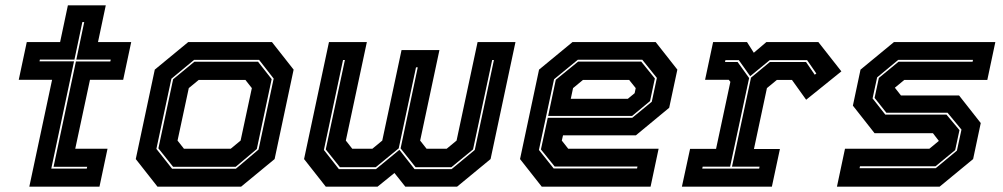

<svg xmlns="http://www.w3.org/2000/svg" viewBox="-20 -697 3744 717"><path d="M89.5 0 174.5 -399H50L80 -540H204.5L233.5 -677H375L346 -540H470L440 -399H316L261 -141.5H381.5L351.5 0ZM171.5 -67.5H304L305.5 -74H180L263.5 -467.5H392L393.5 -474.5H265L294.5 -614.5H287.5L258 -474.5H129L127.5 -468H256.5Z M568 0 487 -103 558 -437 683 -540H995.5L1076.5 -437L1005.5 -103L880.5 0ZM622.5 -67H861L945.5 -138.5L1002 -403.5L947.5 -473.5H705L620 -403L564 -141ZM626.5 -74 571.5 -143 626.5 -401 706 -466.5H943.5L994.5 -401.5L939 -140.5L860 -74ZM667 -141.5H841.5L878.5 -172L920.5 -368L896.5 -398.5H722L685 -368L643 -172Z M1208.5 -540H1350L1271.5 -172L1295.5 -141.5H1370.5L1407.5 -172L1479.5 -510H1621L1549 -172L1573 -141.5H1648L1685 -172L1763.5 -540H1905L1812 -103L1687 0H1493.5L1453 -51L1390 0H1196.5L1115.5 -103ZM1261 -473 1189.5 -137 1245.5 -65.5H1384L1471.5 -137.5L1528 -65.5H1666.5L1753 -137L1824.5 -473H1818L1746.5 -139L1665.5 -72.5H1532L1476 -143L1540 -445.5H1533.5L1469 -143L1383 -72.5H1249.5L1196.5 -139L1268 -473Z M2428.5 -540 2509.5 -437 2479 -294.5 2354.5 -191.5H2082.5L2078 -172L2102 -141.5H2439.5L2409.5 0H2003L1922 -103L1993 -437L2118 -540ZM2374.5 -467 2425.5 -404 2407.5 -319.5 2340.5 -264H2027L2055.5 -399L2139 -467ZM2378.5 -474H2138L2049 -401L1992.5 -137L2047.5 -68H2359L2360.5 -75H2051.5L2000 -139L2025.5 -257H2341L2414 -317L2433 -406ZM2329.5 -398.5H2157L2120 -368L2111.5 -328H2324.5L2350 -349L2354 -368Z M2526.5 0 2557 -141H2654L2707.5 -391.5L2701.5 -399H2613L2643 -540H2769.5L2795 -500L2842 -540H3036L3122 -430.5L2990.5 -324.5L2937.5 -398.5H2881L2844 -368L2795.5 -140.5H2892.5L2862.5 0ZM2602.5 -67.5H2815L2816.5 -74.5H2713.5L2784.5 -407L2855 -465.5H2990L3022.5 -418L3028.5 -422.5L2994 -472.5H2854.5L2781.5 -412.5L2739 -472.5H2689L2687.5 -465.5H2734.5L2777.5 -405.5L2706.5 -74.5H2604Z M3105.5 0 3135.5 -141.5H3450.5L3487.5 -172L3487 -169.5L3464 -199.5H3246L3165 -302.5L3193.5 -437L3318.5 -540H3697L3667 -398.5H3357L3320 -368L3320.5 -371L3344.5 -340.5H3561.5L3642.5 -237.5L3614 -103L3489 0ZM3190 -69H3474.5L3553.5 -134.5L3570.5 -213L3518.5 -276H3290L3246 -331.5L3262 -406L3335.5 -466.5H3612L3613.5 -473.5H3334.5L3255.5 -408L3238.5 -329.5L3286 -269H3514.5L3563 -211L3547 -136.5L3473.5 -76H3191.5Z"/></svg>

Font: Tourney Thin ExtraBold
Style: Italic
Weight: 800
Italic angle: -12°
Version: Version 1.015